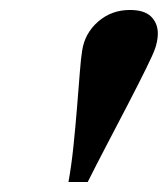

<svg xmlns="http://www.w3.org/2000/svg" viewBox="-20 -841 340 389"><path d="M118.7 -472.2Q124.5 -503.9 128.7 -543.7Q132.8 -583.5 136 -622.6Q139.2 -661.6 141.6 -692.9Q144 -724.1 146.5 -738.8Q151.9 -773.9 179 -797.4Q206.1 -820.8 243.2 -820.8Q272.5 -820.8 286.1 -807.4Q299.8 -793.9 299.8 -772.5Q299.8 -765.6 298.1 -757.1Q296.4 -748.5 294.4 -743.2Q290.5 -731.4 275.1 -700.4Q259.8 -669.4 238.8 -628.9Q217.8 -588.4 196 -546.9Q174.3 -505.4 157.7 -472.2Z"/></svg>

Font: Gelasio
Style: Bold Italic
Weight: 700
Italic angle: -8.5°
Designer: Eben Sorkin
Foundry: Eben Sorkin
Version: Version 1.008